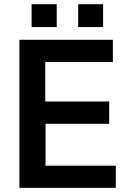

<svg xmlns="http://www.w3.org/2000/svg" viewBox="-20 -902 650 922"><path d="M475.1 -772V-881.8H355.5V-772ZM252.4 -772V-881.8H131.8V-772ZM536.1 0V-106.4H198.7V-307.6H504.4V-414.6H197.3V-604.5H522V-710.9H73.2V0Z"/></svg>

Font: Ride
Style: Bold
Weight: 700
Version: Version 3.000